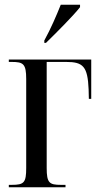

<svg xmlns="http://www.w3.org/2000/svg" viewBox="-20 -786 419 806"><path d="M166 -616V-606H173C217 -649 289 -721 316 -756V-766H235C217 -721 194 -667 166 -616ZM17 0H255V-10H236C187 -10 176 -18 176 -81V-526H258C329 -526 348 -507 352 -411L353 -371H363V-536H17V-526H29C78 -526 90 -518 90 -454V-81C90 -19 81 -10 29 -10H17Z"/></svg>

Font: Noto Serif Display ExtraCondensed
Style: Regular
Weight: 400
Width: 2
Designer: Monotype Design Team
Foundry: Monotype Imaging Inc.
Version: Version 2.009